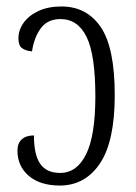

<svg xmlns="http://www.w3.org/2000/svg" viewBox="-20 -564 420 594"><path d="M34 -98Q34 -121 47.5 -133Q61 -145 85 -145Q85 -85 104.5 -57Q124 -29 166 -29Q218 -29 246.5 -87Q275 -145 275 -266Q275 -394 248 -449.5Q221 -505 167 -505Q128 -505 107 -477.5Q86 -450 79 -405Q58 -407 47.5 -415.5Q37 -424 37 -445Q37 -471 53 -493.5Q69 -516 99 -530Q129 -544 170 -544Q248 -544 291.5 -480.5Q335 -417 335 -270Q335 -126 289 -58Q243 10 165 10Q104 10 69 -20Q34 -50 34 -98Z"/></svg>

Font: Noto Serif CondLight
Style: Regular
Weight: 300
Width: 3
Designer: Monotype Design Team
Foundry: Monotype Imaging Inc.
Version: Version 1.001